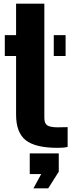

<svg xmlns="http://www.w3.org/2000/svg" viewBox="-20 -790 406 1039"><path d="M6 -487V-600H67V-770H220V-152Q220 -121.5 236.5 -111.2Q253 -101 292 -101Q305.5 -101 318 -101.5Q330.5 -102 346 -102V5Q334 8 321 9Q308 10 292 10Q171.5 10 119.2 -31.2Q67 -72.5 67 -170V-487ZM271 -487V-600H335V-487ZM161 229 203 152H141V40H298V139L241 229Z"/></svg>

Font: Big Shoulders Stencil Text Black
Style: Regular
Weight: 900
Designer: Patric King
Foundry: XO Type Co
Version: Version 1.000